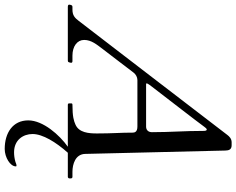

<svg xmlns="http://www.w3.org/2000/svg" viewBox="-124 -618 998 811"><g transform="rotate(90 375.5 -213.0)"><path d="M-8.3 -13.7C-8.8 -11.7 -9.8 -8.8 -9.8 -5.9C-9.8 -2.9 -8.3 0 -0.5 0H223.6C230 0 231.9 -0.5 233.4 -4.4C234.4 -7.3 235.4 -10.3 235.8 -14.2C235.8 -14.6 235.4 -19.5 229.5 -19.5C208.5 -19.5 205.6 -19.5 205.6 -19.5C166 -19.5 139.2 -39.6 139.2 -68.8C139.2 -99.6 159.2 -122.6 175.8 -145C209 -189 243.7 -232.9 276.9 -277.3C284.2 -287.1 296.4 -293.9 308.6 -293.9C509.8 -293.9 405.3 -293.9 504.9 -293.9C528.8 -293.9 530.8 -281.7 530.8 -272.5V-263.7C530.8 -225.6 534.2 -187 534.2 -123C534.2 -87.9 530.8 -46.9 496.6 -32.2C481.4 -25.4 462.9 -19.5 413.1 -19.5C408.7 -19.5 407.2 -17.6 407.2 -14.6V-5.4C407.2 -1.5 409.7 0 414.1 0H717.3C721.2 0 724.1 -3.4 724.1 -6.8V-12.2C724.1 -16.1 722.2 -19.5 717.8 -19.5H696.3C663.6 -19.5 621.6 -32.2 620.6 -73.2L606.4 -665.5C606 -680.2 602.5 -691.9 584 -691.9H571.3C556.2 -691.9 546.4 -681.6 540.5 -673.8C429.7 -529.8 217.8 -252.4 58.6 -45.9C46.4 -29.8 35.6 -19.5 11.2 -19.5H0.5C-4.9 -19.5 -6.3 -18.1 -8.3 -13.7ZM325.2 -330.6C323.2 -330.6 322.8 -331.5 322.8 -333C322.8 -338.4 334.5 -352.1 337.9 -356.9C395.5 -432.1 475.6 -534.7 506.3 -576.7C509.8 -581.1 513.2 -586.4 517.6 -586.9C523.4 -586.9 523.4 -576.7 523.4 -573.7C523.4 -488.3 528.8 -436 528.8 -355C528.8 -339.8 519.5 -330.6 505.4 -330.6ZM590.3 0C541 34.7 479 104.5 479 167C479 232.4 531.7 266.6 599.6 266.6C635.3 266.6 673.3 243.2 673.3 219.7C673.3 217.3 671.9 216.8 669.4 216.8C664.6 216.8 656.2 220.7 654.8 221.2C639.6 225.6 626 227.1 613.8 227.1C561.5 227.1 536.6 188.5 536.6 148.9C536.6 106.4 570.8 50.3 615.7 0Z"/></g></svg>

Font: Cardo
Style: Italic
Weight: 400
Designer: David J. Perry
Foundry: David J. Perry
Version: Version 0.99